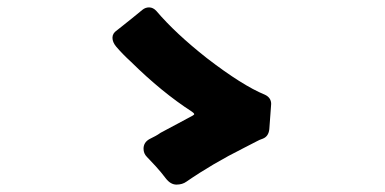

<svg xmlns="http://www.w3.org/2000/svg" viewBox="-20 -633 1040 519"><path d="M368 -231Q368 -248 384 -257Q394 -262 400.5 -265.5Q407 -269 414 -274L500 -320Q505 -323 505 -324Q505 -327 499 -331Q417 -384 334 -466Q311 -487 294 -507Q284 -519 284 -531Q284 -543 296 -551Q313 -564 335 -582Q357 -600 365 -606.5Q373 -613 383 -613Q394 -613 403 -603Q454 -543 539 -476Q635 -402 696 -377Q713 -369 713 -352Q713 -351 708 -284Q706 -264 690 -258Q681 -255 674 -251L639 -233Q555 -191 484 -142Q473 -134 457 -134Q441 -134 428 -151Q416 -167 401 -183.5Q386 -200 377 -209Q368 -218 368 -231Z"/></svg>

Font: Tsunagi Gothic Black
Style: Regular
Weight: 900
Designer: Yoshimichi Ohira
Foundry: Positype
Version: Version 1.001